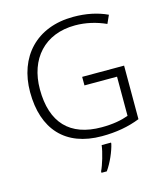

<svg xmlns="http://www.w3.org/2000/svg" viewBox="-135 -827 993 1150"><g transform="rotate(-15 362.0 -252.0)"><path d="M387 -364V-311H589V-68C545 -52 492 -42 422 -42C226 -42 123 -150 123 -357C123 -545 236 -673 425 -673C491 -673 555 -658 615 -631L638 -682C576 -711 506 -725 428 -725C198 -725 62 -573 62 -356C62 -126 184 10 410 10C500 10 576 -4 647 -32V-364ZM452 68V61H394C389 104 366 180 350 212V221H383C415 176 442 112 452 68Z"/></g></svg>

Font: Noto Sans Telugu Light
Style: Regular
Weight: 300
Designer: Jelle Bosma - Monotype Design Team
Foundry: Monotype Imaging Inc.
Version: Version 2.005